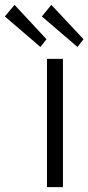

<svg xmlns="http://www.w3.org/2000/svg" viewBox="-111 -773 365 793"><path d="M-51 -753 -91 -705 56 -579 81 -611ZM101 -753 62 -705 209 -579 234 -611ZM149 -530H83V0H149Z"/></svg>

Font: 18Franklin Light
Style: Regular
Weight: 300
Designer: Pablo Impallari, Rodrigo Fuenzalida (Modified by Dan O. Williams)
Version: Version 0.025;PS 000.025;hotconv 1.0.88;makeotf.lib2.5.64775